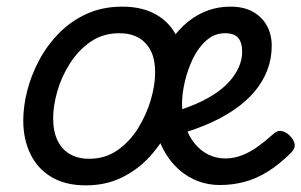

<svg xmlns="http://www.w3.org/2000/svg" viewBox="-20 -539 907 578"><path d="M238 19Q177 19 135 -6Q93 -31 71.5 -75.5Q50 -120 50 -176Q50 -219 62 -266Q74 -313 98 -358Q122 -403 158 -439.5Q194 -476 241.5 -497.5Q289 -519 348 -519Q408 -519 449.5 -495.5Q491 -472 512 -429.5Q533 -387 533 -331Q533 -291 521.5 -243.5Q510 -196 487 -149.5Q464 -103 428.5 -65Q393 -27 345.5 -4Q298 19 238 19ZM248 -61Q297 -61 334 -87Q371 -113 396 -153.5Q421 -194 434 -238.5Q447 -283 447 -321Q447 -360 434 -386Q421 -412 397 -425.5Q373 -439 339 -439Q290 -439 253 -413.5Q216 -388 190.5 -348Q165 -308 152.5 -264Q140 -220 140 -183Q140 -144 153 -116.5Q166 -89 190.5 -75Q215 -61 248 -61ZM642 18Q607 18 576.5 6.5Q546 -5 521 -26.5Q496 -48 478 -78Q460 -108 450 -144.5Q440 -181 440 -222Q440 -271 451 -315.5Q462 -360 482.5 -397Q503 -434 532 -461.5Q561 -489 597 -504Q633 -519 674 -519Q714 -519 741.5 -503.5Q769 -488 783.5 -461.5Q798 -435 798 -401Q798 -363 785 -328.5Q772 -294 746.5 -263.5Q721 -233 682.5 -207Q644 -181 593.5 -160.5Q543 -140 482 -125L467 -194Q514 -204 552.5 -219Q591 -234 620.5 -252.5Q650 -271 669.5 -292.5Q689 -314 699 -337Q709 -360 709 -383Q709 -411 697 -425Q685 -439 657 -439Q626 -439 601.5 -417.5Q577 -396 561 -363Q545 -330 536.5 -293.5Q528 -257 528 -227Q528 -190 538 -159.5Q548 -129 566 -107Q584 -85 607.5 -73.5Q631 -62 658 -62Q684 -62 708.5 -71.5Q733 -81 756.5 -98Q780 -115 801 -134Q814 -147 827.5 -144.5Q841 -142 852 -131Q865 -118 867 -105Q869 -92 856 -79Q822 -45 787 -23Q752 -1 716 8.5Q680 18 642 18Z"/></svg>

Font: Playwrite BE VLG
Style: Regular
Weight: 400
Designer: Veronika Burian, José Scaglione
Foundry: TypeTogether
Version: Version 1.002